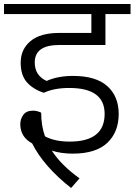

<svg xmlns="http://www.w3.org/2000/svg" viewBox="-30 -750 670 956"><path d="M366 138Q275 73 228 0Q274 15 332 15Q447 15 504 -38.5Q561 -92 561 -183Q561 -270 504.5 -321Q448 -372 333 -372Q258 -372 202 -347Q143 -374 143 -439Q143 -526 265 -526H495V-680H620V-730H-10V-680H425V-586H265Q170 -586 121.5 -545Q73 -504 73 -438Q73 -377 102.5 -342Q132 -307 188 -288Q239 -312 315 -312Q491 -312 491 -183Q491 -45 317 -45Q243 -45 194 -71Q175 -125 175 -189Q155 -199 134 -199Q101 -199 86 -178Q71 -157 71 -132Q71 -68 130 -36Q188 79 324 186Z"/></svg>

Font: Glegoo
Style: Regular
Weight: 400
Version: Version 2.0.1; ttfautohint (v0.9) -r 48 -G 60